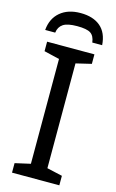

<svg xmlns="http://www.w3.org/2000/svg" viewBox="-136 -958 611 1011"><g transform="rotate(15 169.5 -452.5)"><path d="M297.9 0H40V-51.8L124 -70.8V-642.1L40 -662.1V-713.9H297.9V-662.1L213.9 -642.1V-70.8L297.9 -51.8ZM324.7 -771H271Q266.6 -806.6 245.8 -820.3Q225.1 -834 172.4 -834Q119.6 -834 96.2 -818.4Q72.8 -802.7 68.8 -771H14.2Q19.5 -834 61.5 -869.6Q103.5 -905.3 172.1 -905.3Q240.7 -905.3 280.5 -871.6Q320.3 -837.9 324.7 -771Z"/></g></svg>

Font: NotoSans
Style: Regular
Weight: 400
Designer: Monotype Design team
Foundry: Monotype Imaging Inc.
Version: Version 1.04